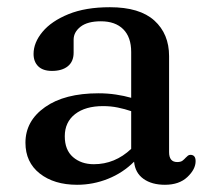

<svg xmlns="http://www.w3.org/2000/svg" viewBox="-20 -500 584 532"><path d="M50.5 -104.5Q50.5 -165 104.8 -203.2Q159 -241.5 253 -241.5Q278 -241.5 301.2 -238Q324.5 -234.5 343.5 -229V-356Q343.5 -397 321.5 -419Q299.5 -441 259.5 -441Q222.5 -441 203.2 -426Q184 -411 184 -390V-354Q184 -329.5 168 -316.5Q152 -303.5 124 -303.5Q99 -303.5 86 -316.2Q73 -329 73 -350.5Q73 -382 97.8 -411.8Q122.5 -441.5 169.8 -460.8Q217 -480 284.5 -480Q367 -480 407.8 -443Q448.5 -406 448.5 -344.5V-78.5Q448.5 -51 471 -51Q481 -51 486 -55Q491 -59 494.5 -63Q497.5 -66 500.5 -68.5Q503.5 -71 507.5 -71Q522 -71 522 -53.5Q522 -31 499.2 -9.5Q476.5 12 437 12Q400.5 12 377.5 -4.5Q354.5 -21 351.5 -52Q320.5 -21 279.2 -4.5Q238 12 193.5 12Q130 12 90.2 -19.2Q50.5 -50.5 50.5 -104.5ZM159.5 -122.5Q159.5 -84.5 182.2 -64.8Q205 -45 240 -45Q298.5 -45 343.5 -87.5V-192Q326 -198 306.5 -202Q287 -206 265.5 -206Q216.5 -206 188 -183.8Q159.5 -161.5 159.5 -122.5Z"/></svg>

Font: Fraunces 9pt Soft
Style: Regular
Weight: 400
Version: Version 1.000;[0bf87f6ff]